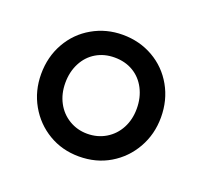

<svg xmlns="http://www.w3.org/2000/svg" viewBox="-70 -851 506 481"><g transform="rotate(20 183.0 -611.0)"><path d="M23.4 -611.3Q23.4 -657.2 44.4 -694.3Q65.4 -731.4 102.1 -752.4Q138.7 -773.4 182.6 -773.4Q227.5 -773.4 264.2 -752.4Q300.8 -731.4 321.8 -694.3Q342.8 -657.2 342.8 -611.3Q342.8 -566.4 321.8 -529.3Q300.8 -492.2 264.6 -470.7Q228.5 -449.2 182.6 -449.2Q137.7 -449.2 101.6 -470.7Q65.4 -492.2 44.4 -529.3Q23.4 -566.4 23.4 -611.3ZM278.3 -611.3Q278.3 -640.6 266.1 -664.1Q253.9 -687.5 232.4 -700.2Q210.9 -712.9 182.6 -712.9Q155.3 -712.9 133.8 -700.2Q112.3 -687.5 100.1 -664.1Q87.9 -640.6 87.9 -611.3Q87.9 -582 100.1 -559.1Q112.3 -536.1 134.3 -522.9Q156.2 -509.8 182.6 -509.8Q210 -509.8 231.9 -522.9Q253.9 -536.1 266.1 -559.1Q278.3 -582 278.3 -611.3Z"/></g></svg>

Font: Wanted Sans Std Variable
Style: Regular
Weight: 400
Designer: Original Design by Kil Hyung-jin and Kang Hanbin, Wanted Lab, Inc;
Foundry: Wanted Lab, Inc.
Version: Version 1.003;Glyphs 3.2 (3227)